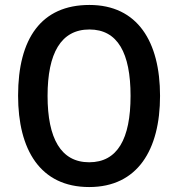

<svg xmlns="http://www.w3.org/2000/svg" viewBox="-20 -745 719 775"><path d="M626 -358C626 -577 535 -725 341 -725C147 -725 53 -590 53 -359C53 -141 142 10 340 10C535 10 626 -140 626 -358ZM172 -358C172 -530 226 -626 341 -626C455 -626 507 -531 507 -358C507 -184 454 -90 340 -90C226 -90 172 -186 172 -358Z"/></svg>

Font: Noto Sans UI SemiCondensed Medium
Style: Regular
Weight: 500
Width: 4
Designer: Monotype Design Team
Foundry: Monotype Imaging Inc.
Version: Version 1.901